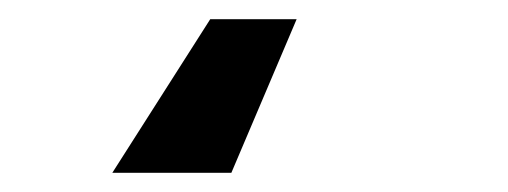

<svg xmlns="http://www.w3.org/2000/svg" viewBox="-20 -17 529 200"><path d="M97 163 199 3H289L221 163Z"/></svg>

Font: Coval
Style: Black
Weight: 1000
Foundry: Context Ltd
Version: Version 001.000